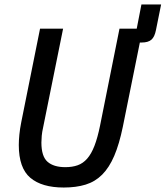

<svg xmlns="http://www.w3.org/2000/svg" viewBox="-20 -826 740 858"><path d="M262 -698 173 -258Q168 -236 166.5 -219Q165 -202 165 -189Q165 -127 192.5 -103Q220 -79 272 -79Q303 -79 327 -87.5Q351 -96 369.5 -117Q388 -138 402 -174Q416 -210 427 -264L514 -698H591L612 -806H700L677 -692Q671 -661 656.5 -648.5Q642 -636 613 -636H605L529 -260Q513 -182 490.5 -129.5Q468 -77 436.5 -45.5Q405 -14 362.5 -1Q320 12 265 12Q167 12 115.5 -31.5Q64 -75 64 -178Q64 -198 66.5 -224Q69 -250 75 -280L159 -698Z"/></svg>

Font: IBM Plex Sans Cond Medm
Style: Italic
Weight: 500
Width: 3
Italic angle: -11°
Designer: Mike Abbink, Paul van der Laan, Pieter van Rosmalen
Foundry: Bold Monday
Version: Version 1.3